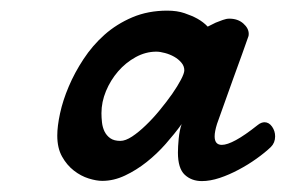

<svg xmlns="http://www.w3.org/2000/svg" viewBox="-20 -667 524 352"><path d="M266.6 -572.3Q247.1 -572.3 228.8 -562.3Q210.4 -552.2 196.5 -536.1Q182.6 -520 174.3 -500Q166 -480 166 -459.5Q166 -451.2 167 -442.4Q168 -433.6 171.6 -426Q175.3 -418.5 182.1 -413.6Q189 -408.7 200.7 -408.7Q210 -408.7 222.2 -416.7Q234.4 -424.8 247.3 -437.3Q260.3 -449.7 272.9 -465.1Q285.6 -480.5 295.7 -494.9Q305.7 -509.3 311.8 -521Q317.9 -532.7 317.9 -538.1Q317.9 -545.9 312.5 -552.2Q307.1 -558.6 299.3 -563Q291.5 -567.4 282.5 -569.8Q273.4 -572.3 266.6 -572.3ZM476.6 -397.5Q465.8 -387.2 450.4 -376.2Q435.1 -365.2 417.7 -356Q400.4 -346.7 382.8 -340.8Q365.2 -335 350.1 -335Q331.1 -335 318.6 -346.7Q306.2 -358.4 306.2 -387.2Q306.2 -397.5 307.6 -412.8Q309.1 -428.2 313 -439.5Q300.3 -421.9 283.9 -403.3Q267.6 -384.8 248.8 -369.9Q230 -355 209.2 -345.2Q188.5 -335.4 167.5 -335.4Q156.7 -335.4 142.6 -339.8Q128.4 -344.2 115.5 -354.2Q102.5 -364.3 93.8 -379.9Q85 -395.5 85 -418.5Q85 -435.5 90.1 -459.2Q95.2 -482.9 106 -508.3Q116.7 -533.7 133.1 -558.6Q149.4 -583.5 171.6 -603.3Q193.8 -623 222.7 -635.3Q251.5 -647.5 286.6 -647.5Q304.7 -647.5 318.4 -642.8Q332 -638.2 341.8 -632.8Q353 -626.5 360.8 -618.2Q368.2 -622.1 375.5 -625.5Q381.8 -627.9 388.4 -630.4Q395 -632.8 400.4 -632.8Q416 -632.8 426 -624Q436 -615.2 436 -605Q436 -602.1 435.5 -600.6Q431.6 -588.9 423.8 -567.6Q416 -546.4 407.5 -522.7Q398.9 -499 390.9 -476.3Q382.8 -453.6 377.9 -439.9Q373.5 -425.8 373.5 -417Q373.5 -401.4 386.7 -401.4Q396.5 -401.4 412.6 -410.2Q428.7 -418.9 452.1 -437.5Q455.6 -440.4 459 -441.7Q462.4 -442.9 464.8 -442.9Q473.1 -442.9 478.8 -434.8Q484.4 -426.8 484.4 -417Q484.4 -405.3 476.6 -397.5Z"/></svg>

Font: Damion
Style: Regular
Weight: 400
Foundry: vernon adams
Version: Version 1.000